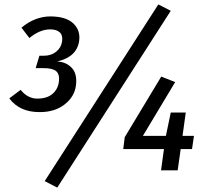

<svg xmlns="http://www.w3.org/2000/svg" viewBox="-20 -770 954 868"><path d="M848.1 -96.2H796.9L783.2 0H708L721.2 -96.2H537.1L543.9 -149.9L709 -423.8L772 -398.9L626 -155.8H730L752 -261.2H819.8L805.2 -155.8H856.9ZM179.2 -518.1Q211.9 -518.1 234.4 -536.6Q256.8 -555.2 260.7 -582.5Q264.6 -609.9 250.5 -623.5Q235.8 -637.2 207 -637.2Q160.2 -637.2 112.8 -598.1L77.1 -645Q138.2 -695.8 208.5 -695.8Q278.8 -695.3 311.5 -664.1Q344.2 -632.8 337.9 -585.9Q328.1 -512.7 238.8 -492.2Q281.2 -489.3 305.7 -461.9Q330.1 -434.6 323.2 -382.8Q316.4 -332 271.5 -297.4Q226.6 -262.7 158.2 -263.2Q68.4 -263.2 22 -325.2L73.2 -363.8Q105.5 -324.2 148.4 -324.2Q191.4 -324.2 216.3 -344.7Q241.2 -365.2 246.1 -399.4Q251 -433.6 233.9 -448.2Q216.8 -462.4 176.8 -461.9H141.1L158.2 -518.1ZM752 -721.2 238.8 78.1 182.1 48.8 695.8 -750Z"/></svg>

Font: FiraSans-Italic
Style: Italic
Weight: 400
Italic angle: -8°
Designer: Carrois Corporate & Edenspiekermann AG
Foundry: Carrois Corporate GbR & Edenspiekermann AG
Version: Version 3.106;PS 003.106;hotconv 1.0.70;makeotf.lib2.5.58329